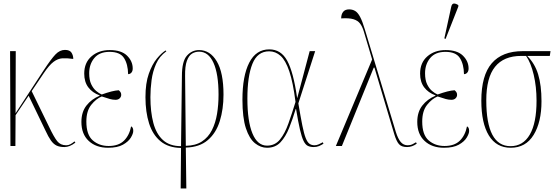

<svg xmlns="http://www.w3.org/2000/svg" viewBox="-20 -825 3149 1085"><path d="M39 0 37 -536H69L68 -185L227 -428Q269 -492 293.5 -517.5Q318 -543 347 -543Q374 -543 384 -527.5Q394 -512 394 -492Q358 -497 332.5 -495.5Q307 -494 282.5 -475.5Q258 -457 227 -411L159 -310L257 -109Q285 -50 303.5 -27Q322 -4 354 -4Q367 -4 378 -10Q389 -16 401 -26L406 -19Q374 6 344 6Q317 6 299.5 -2.5Q282 -11 267.5 -31.5Q253 -52 237 -87L142 -284L68 -174L67 0Z M591 10Q523 10 481.5 -28.5Q440 -67 440 -136Q440 -192 468.5 -228.5Q497 -265 543 -284V-286Q502 -301 479 -331.5Q456 -362 456 -409Q456 -471 497 -506.5Q538 -542 600 -542Q666 -542 698 -510.5Q730 -479 730 -438Q730 -423 722.5 -414.5Q715 -406 704 -406Q703 -463 680.5 -497.5Q658 -532 599 -532Q542 -532 513 -497Q484 -462 484 -411Q484 -373 495.5 -349Q507 -325 523.5 -311Q540 -297 555 -291Q586 -302 609.5 -308Q633 -314 651 -315Q656 -311 660.5 -305Q665 -299 665 -289Q665 -278 656.5 -269.5Q648 -261 633 -261Q617 -261 601 -265.5Q585 -270 555 -280Q523 -267 495.5 -232.5Q468 -198 468 -138Q468 -63 504.5 -31.5Q541 0 594 0Q650 0 680.5 -30Q711 -60 721 -111Q727 -108 730 -102Q733 -96 733 -85Q733 -70 719.5 -47.5Q706 -25 675 -7.5Q644 10 591 10Z M1001 240 1003 11Q932 10 887.5 -26.5Q843 -63 822.5 -127.5Q802 -192 802 -276Q802 -355 821 -408.5Q840 -462 866.5 -494Q893 -526 916 -540L920 -535Q881 -507 862 -464Q843 -421 836.5 -372Q830 -323 830 -276Q830 -193 846.5 -130.5Q863 -68 901 -33.5Q939 1 1003 1L1008 -395Q1008 -478 1036 -510Q1064 -542 1105 -542Q1167 -542 1205 -478.5Q1243 -415 1243 -290Q1243 -208 1222 -140.5Q1201 -73 1154 -33Q1107 7 1030 9L1033 240ZM1026 -395 1030 -1Q1085 -2 1121 -25.5Q1157 -49 1177.5 -89.5Q1198 -130 1206.5 -181.5Q1215 -233 1215 -290Q1215 -407 1186.5 -470Q1158 -533 1105 -533Q1083 -533 1065 -522Q1047 -511 1036 -481Q1025 -451 1026 -395Z M1489 10Q1453 10 1421 -15.5Q1389 -41 1369.5 -100.5Q1350 -160 1350 -262Q1350 -396 1388.5 -471Q1427 -546 1502 -546Q1568 -546 1603 -482Q1638 -418 1659 -272H1660L1730 -536H1761L1666 -241Q1679 -163 1688.5 -116Q1698 -69 1707.5 -45Q1717 -21 1729 -12.5Q1741 -4 1757 -4Q1769 -4 1781.5 -9.5Q1794 -15 1804 -21L1808 -13Q1796 -5 1782.5 0.5Q1769 6 1753 6Q1734 6 1720 -0.5Q1706 -7 1695.5 -28.5Q1685 -50 1675 -93Q1665 -136 1653 -209H1651Q1634 -152 1614 -102Q1594 -52 1565 -21Q1536 10 1489 10ZM1489 -2Q1534 -2 1562 -36.5Q1590 -71 1610 -127.5Q1630 -184 1650 -249Q1636 -359 1615 -421.5Q1594 -484 1565.5 -509.5Q1537 -535 1501 -535Q1435 -535 1406.5 -464.5Q1378 -394 1378 -268Q1378 -140 1406.5 -71Q1435 -2 1489 -2Z M1878 0 2083 -489 2036 -647Q2028 -674 2015 -691.5Q2002 -709 1977 -716.5Q1952 -724 1908 -721Q1908 -744 1919 -758Q1930 -772 1953 -772Q1972 -772 1987 -763Q2002 -754 2015 -729.5Q2028 -705 2042 -658L2217 -79Q2229 -41 2244.5 -22.5Q2260 -4 2284 -4Q2299 -4 2312 -10.5Q2325 -17 2331 -21L2335 -13Q2309 6 2280 6Q2249 6 2234.5 -10.5Q2220 -27 2208 -67L2096 -443H2092L1912 0Z M2489 10Q2421 10 2379.5 -28.5Q2338 -67 2338 -136Q2338 -192 2366.5 -228.5Q2395 -265 2441 -284V-286Q2400 -301 2377 -331.5Q2354 -362 2354 -409Q2354 -471 2395 -506.5Q2436 -542 2498 -542Q2564 -542 2596 -510.5Q2628 -479 2628 -438Q2628 -423 2620.5 -414.5Q2613 -406 2602 -406Q2601 -463 2578.5 -497.5Q2556 -532 2497 -532Q2440 -532 2411 -497Q2382 -462 2382 -411Q2382 -373 2393.5 -349Q2405 -325 2421.5 -311Q2438 -297 2453 -291Q2484 -302 2507.5 -308Q2531 -314 2549 -315Q2554 -311 2558.5 -305Q2563 -299 2563 -289Q2563 -278 2554.5 -269.5Q2546 -261 2531 -261Q2515 -261 2499 -265.5Q2483 -270 2453 -280Q2421 -267 2393.5 -232.5Q2366 -198 2366 -138Q2366 -63 2402.5 -31.5Q2439 0 2492 0Q2548 0 2578.5 -30Q2609 -60 2619 -111Q2625 -108 2628 -102Q2631 -96 2631 -85Q2631 -70 2617.5 -47.5Q2604 -25 2573 -7.5Q2542 10 2489 10ZM2498 -605 2491 -608 2530 -787Q2534 -805 2545.5 -805Q2557 -805 2570 -796V-788Z M2866 10Q2785 10 2742.5 -59.5Q2700 -129 2700 -256Q2700 -399 2759 -467.5Q2818 -536 2934 -536H3091L3087 -509H2959Q3002 -467 3021 -405Q3040 -343 3040 -253Q3040 -135 2995.5 -62.5Q2951 10 2866 10ZM2865 1Q2936 1 2974 -64.5Q3012 -130 3012 -256Q3012 -335 2996 -402.5Q2980 -470 2953 -509H2925Q2827 -509 2777.5 -447.5Q2728 -386 2728 -258Q2728 1 2865 1Z"/></svg>

Font: Noto Serif Display Condensed Thin
Style: Regular
Weight: 100
Width: 3
Designer: Monotype Design Team
Foundry: Monotype Imaging Inc.
Version: Version 2.009